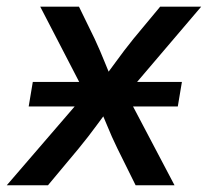

<svg xmlns="http://www.w3.org/2000/svg" viewBox="-45 -549 616 569"><path d="M40 -233.4 52.2 -306.2H494.1L481.9 -233.4ZM-24.9 0 239.7 -307.1 226.6 -234.9 74.2 -529.3H189L235.4 -434.1Q252 -398.4 265.4 -364.7Q278.8 -331.1 293.5 -298.3H247.6Q273.4 -331.1 297.6 -364.7Q321.8 -398.4 350.6 -434.1L429.7 -529.3H551.3L299.3 -233.4L311.5 -305.2L472.2 0H356.9L302.7 -109.4Q285.6 -144.5 272.5 -177Q259.3 -209.5 244.6 -241.2H289.6Q264.6 -209.5 241 -177Q217.3 -144.5 188.5 -109.4L97.2 0Z"/></svg>

Font: Inter 24pt Medium
Style: Italic
Weight: 500
Italic angle: -9.3988°
Designer: Rasmus Andersson
Foundry: rsms
Version: Version 4.001;git-66647c0bb